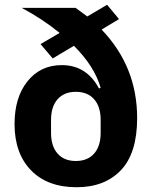

<svg xmlns="http://www.w3.org/2000/svg" viewBox="-20 -773 643 805"><path d="M301 12Q179 12 110 -59Q41 -130 41 -253Q41 -365 95.5 -432.5Q150 -500 239 -500Q343 -500 395 -402L402 -405Q376 -495 290 -581L201 -528L150 -588L230 -635Q159 -693 71 -740H297Q304 -735 346 -704L429 -753L479 -693L406 -649Q555 -494 555 -278Q555 -131 487 -59.5Q419 12 301 12ZM402 -216V-270Q402 -326 374.5 -357Q347 -388 298 -388Q249 -388 221.5 -357Q194 -326 194 -270V-216Q194 -160 221.5 -129Q249 -98 298 -98Q347 -98 374.5 -129Q402 -160 402 -216Z"/></svg>

Font: Anuphan
Style: Bold
Weight: 700
Designer: Mike Abbink, Paul van der Laan, Pieter van Rosmalen, Mint Tantisuwanna
Foundry: Bold Monday; Cadson Demak
Version: Version 3.002;hotconv 1.0.109;makeotfexe 2.5.65596